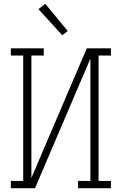

<svg xmlns="http://www.w3.org/2000/svg" viewBox="-20 -989 640 1009"><path d="M37 0V-38H102V-697H37V-735H210V-697H145V-54L436 -735H563V-697H498V-38H563V0H390V-38H455V-681L164 0ZM307 -804 182 -941 218 -969 336 -826Z"/></svg>

Font: Iosevka Curly Slab XLtEx
Style: Regular
Weight: 200
Width: 7
Monospace: yes
Designer: Belleve Invis
Foundry: Belleve Invis
Version: Version 11.1.0; ttfautohint (v1.8.3)